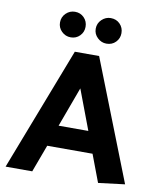

<svg xmlns="http://www.w3.org/2000/svg" viewBox="-96 -969 862 1043"><g transform="rotate(10 335.5 -447.0)"><path d="M303 -823Q303 -794 283 -773.5Q263 -753 233 -753Q204 -753 183 -773.5Q162 -794 162 -823Q162 -853 183 -873.5Q204 -894 233 -894Q263 -894 283 -873.5Q303 -853 303 -823ZM501 -823Q501 -794 481 -773.5Q461 -753 430 -753Q402 -753 380.5 -773.5Q359 -794 359 -823Q359 -853 380.5 -873.5Q402 -894 430 -894Q461 -894 481 -873.5Q501 -853 501 -823ZM333 -489 252 -269H416ZM403 -680 663 -18 517 0 460 -151H210L154 0H7L269 -680Z"/></g></svg>

Font: Palanquin Dark Medium
Style: Regular
Weight: 500
Designer: Pria Ravichandran
Version: Version 1.001